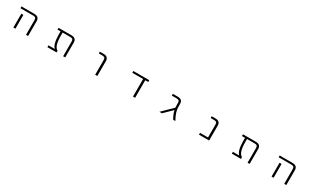

<svg xmlns="http://www.w3.org/2000/svg" viewBox="378 -2514 7244 4508"><g transform="rotate(30 4000.0 -260.5)"><path d="M249 -474.6V-522.5H596.7Q729.5 -522.5 730.5 -402.3V1H673.8V-398.4Q673.8 -439.5 654.8 -457Q635.7 -474.6 588.9 -474.6ZM386.7 -373V-49.8V1H331.1V-49.8V-373Z M1736.3 1H1680.7V-398.4Q1680.7 -439.5 1661.6 -457Q1642.6 -474.6 1595.7 -474.6H1391.6V-388.7Q1391.6 -101.6 1502 -45.9V1H1253.9V-47.9H1424.8Q1337.9 -130.9 1336.9 -388.7V-474.6H1253.9V-522.5H1603.5Q1736.3 -522.5 1736.3 -402.3Z M2374 -474.6V-522.5H2474.6Q2606.4 -522.5 2607.4 -402.3V1H2548.8V-398.4Q2548.8 -439.5 2529.8 -457Q2510.7 -474.6 2464.8 -474.6Z M3631.8 1H3574.2V-474.6H3282.2V-522.5H3712.9V-474.6H3631.8Z M4618.2 -333Q4618.2 -254.9 4641.1 -180.2Q4664.1 -105.5 4722.7 1H4663.1Q4592.8 -124 4576.2 -211.9L4359.4 1H4290L4566.4 -270.5Q4563.5 -298.8 4563.5 -330.1V-398.4Q4563.5 -439.5 4544.4 -457Q4525.4 -474.6 4478.5 -474.6H4352.5V-522.5H4486.3Q4618.2 -522.5 4618.2 -402.3Z M5580.1 -398.4Q5580.1 -439.5 5561.5 -457Q5543 -474.6 5496.1 -474.6H5405.3V-522.5H5505.9Q5638.7 -522.5 5638.7 -402.3V1H5363.3V-47.9H5580.1Z M6736.3 1H6680.7V-398.4Q6680.7 -439.5 6661.6 -457Q6642.6 -474.6 6595.7 -474.6H6391.6V-388.7Q6391.6 -101.6 6502 -45.9V1H6253.9V-47.9H6424.8Q6337.9 -130.9 6336.9 -388.7V-474.6H6253.9V-522.5H6603.5Q6736.3 -522.5 6736.3 -402.3Z M7249 -474.6V-522.5H7596.7Q7729.5 -522.5 7730.5 -402.3V1H7673.8V-398.4Q7673.8 -439.5 7654.8 -457Q7635.7 -474.6 7588.9 -474.6ZM7386.7 -373V-49.8V1H7331.1V-49.8V-373Z"/></g></svg>

Font: Gen Shin Gothic Monospace Light
Style: Regular
Weight: 300
Designer: [Source Han Sans]
Ryoko NISHIZUKA  (kana & ideographs); Paul D. Hunt (Latin, Greek & Cyrillic); Wenlong ZHANG  (bopomofo
Version: Version 1.002.20150607